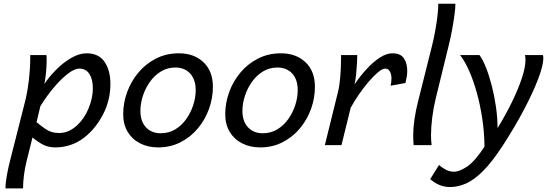

<svg xmlns="http://www.w3.org/2000/svg" viewBox="-20 -787 2966 1041"><path d="M105 234.4H9.8Q9.8 204.1 17.1 164.1Q24.4 124 34.2 85.4L114.7 -231.9Q128.9 -287.1 136.5 -352.8Q144 -418.5 144 -474.1V-488.3H231.9Q232.9 -481.9 232.9 -474.6Q232.9 -467.3 232.9 -459Q232.9 -429.7 229.7 -395.5Q226.6 -361.3 220.7 -332Q247.1 -371.6 285.4 -409.9Q323.7 -448.2 366.7 -473.1Q409.7 -498 449.2 -498Q515.6 -498 547.1 -451.4Q578.6 -404.8 578.6 -332Q578.6 -243.7 538.6 -166.5Q498.5 -89.4 437 -41.5Q401.4 -13.7 361.3 -0.7Q321.3 12.2 280.8 12.2Q241.7 12.2 213.4 -2.7Q185.1 -17.6 156.2 -41.5L124.5 85.4Q114.7 124.5 109.9 162.6Q105 200.7 105 234.4ZM198.7 -210.9 178.2 -124.5Q206.1 -101.6 224.9 -88.9Q243.7 -76.2 260.7 -71Q277.8 -65.9 300.3 -65.9Q329.1 -65.9 353.3 -77.1Q377.4 -88.4 397.9 -107.4Q438.5 -145 460.9 -200.9Q483.4 -256.8 483.4 -307.6Q483.4 -356.4 464.8 -385.7Q446.3 -415 410.2 -415Q383.8 -415 347.2 -386.7Q310.5 -358.4 271.5 -312Q232.4 -265.6 198.7 -210.9Z M647.9 -168Q647.9 -229 669.4 -287.8Q690.9 -346.7 730.7 -394Q770.5 -441.4 826.2 -469.7Q881.8 -498 950.2 -498Q1032.2 -498 1083.3 -449.5Q1134.3 -400.9 1134.3 -316.4Q1134.3 -255.4 1113.3 -196.8Q1092.3 -138.2 1053 -91.1Q1013.7 -43.9 959 -15.9Q904.3 12.2 837.4 12.2Q782.7 12.2 740 -9.5Q697.3 -31.2 672.6 -71.5Q647.9 -111.8 647.9 -168ZM930.7 -420.9Q887.7 -420.9 852.8 -399.7Q817.9 -378.4 793 -343.5Q768.1 -308.6 754.6 -267.1Q741.2 -225.6 741.2 -185.5Q741.2 -129.4 771.2 -96.9Q801.3 -64.5 851.6 -64.5Q895 -64.5 929.9 -85.4Q964.8 -106.4 989.5 -141.1Q1014.2 -175.8 1027.6 -217Q1041 -258.3 1041 -298.3Q1041 -355.5 1011.2 -388.2Q981.4 -420.9 930.7 -420.9Z M1201.2 -168Q1201.2 -229 1222.7 -287.8Q1244.1 -346.7 1283.9 -394Q1323.7 -441.4 1379.4 -469.7Q1435.1 -498 1503.4 -498Q1585.4 -498 1636.5 -449.5Q1687.5 -400.9 1687.5 -316.4Q1687.5 -255.4 1666.5 -196.8Q1645.5 -138.2 1606.2 -91.1Q1566.9 -43.9 1512.2 -15.9Q1457.5 12.2 1390.6 12.2Q1335.9 12.2 1293.2 -9.5Q1250.5 -31.2 1225.8 -71.5Q1201.2 -111.8 1201.2 -168ZM1483.9 -420.9Q1440.9 -420.9 1406 -399.7Q1371.1 -378.4 1346.2 -343.5Q1321.3 -308.6 1307.9 -267.1Q1294.4 -225.6 1294.4 -185.5Q1294.4 -129.4 1324.5 -96.9Q1354.5 -64.5 1404.8 -64.5Q1448.2 -64.5 1483.2 -85.4Q1518.1 -106.4 1542.7 -141.1Q1567.4 -175.8 1580.8 -217Q1594.2 -258.3 1594.2 -298.3Q1594.2 -355.5 1564.5 -388.2Q1534.7 -420.9 1483.9 -420.9Z M1831.5 0H1741.2L1813 -290.5Q1820.8 -321.3 1825 -371.8Q1829.1 -422.4 1829.1 -469.2V-488.3H1917Q1917 -471.2 1915.5 -442.9Q1914.1 -414.6 1910.9 -384Q1907.7 -353.5 1902.3 -329.6Q1934.1 -376.5 1969.5 -414.6Q2004.9 -452.6 2040.3 -475.3Q2075.7 -498 2107.4 -498Q2151.9 -498 2169.9 -470.7Q2188 -443.4 2188 -402.8Q2188 -387.7 2185.3 -370.8Q2182.6 -354 2178.2 -336.9L2097.7 -322.3Q2102.5 -342.3 2102.5 -361.3Q2102.5 -383.8 2094 -399.4Q2085.4 -415 2068.4 -415Q2053.2 -415 2029.3 -395Q2005.4 -375 1978 -343Q1950.7 -311 1925.3 -273.9Q1899.9 -236.8 1881.3 -202.6Z M2356.4 -766.6H2449.2Q2449.2 -745.1 2444.3 -708Q2439.5 -670.9 2431.4 -626.7Q2423.3 -582.5 2412.6 -539.6L2342.3 -252.4Q2330.1 -202.1 2323.5 -150.1Q2316.9 -98.1 2316.9 -54.7Q2316.9 -22 2320.3 0H2222.7Q2221.7 -12.7 2220.9 -25.4Q2220.2 -38.1 2220.2 -50.8Q2220.2 -132.8 2247.1 -238.8L2322.8 -540.5Q2332 -577.6 2339.6 -619.4Q2347.2 -661.1 2351.8 -700Q2356.4 -738.8 2356.4 -766.6Z M2474.6 -488.3H2579.6Q2598.1 -463.9 2615.5 -419.4Q2632.8 -375 2647 -319.6Q2661.1 -264.2 2669.4 -205.3Q2677.7 -146.5 2677.7 -92.3Q2720.2 -161.6 2754.6 -231.7Q2789.1 -301.8 2809.1 -362.1Q2829.1 -422.4 2829.1 -461.9Q2829.1 -476.6 2826.2 -488.3H2923.8Q2925.8 -481.9 2925.8 -470.7Q2925.8 -432.6 2898.4 -360.4Q2871.1 -288.1 2822 -194.6Q2772.9 -101.1 2707.5 0Q2648.9 90.3 2599.6 139.6Q2550.3 189 2506.6 208Q2462.9 227.1 2421.4 227.1Q2388.2 227.1 2361.1 215.3Q2334 203.6 2312.5 184.1L2360.4 107.4Q2372.6 119.6 2395 131.8Q2417.5 144 2441.4 144Q2471.2 144 2513.4 115.5Q2555.7 86.9 2606.9 7.8Q2606 -69.3 2594.7 -144.3Q2583.5 -219.2 2564.9 -285.4Q2546.4 -351.6 2523.2 -403.8Q2500 -456.1 2474.6 -488.3Z"/></svg>

Font: Andika
Style: Italic
Weight: 400
Italic angle: -14°
Designer: Victor Gaultney, Annie Olsen, Julie Remington, Don Collingsworth, Eric Hays, Becca Hirsbrunner
Foundry: SIL International
Version: Version 6.101